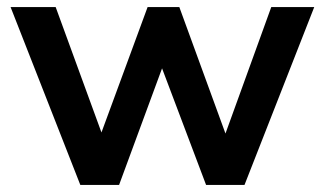

<svg xmlns="http://www.w3.org/2000/svg" viewBox="-20 -525 923 545"><path d="M872 -505 674 0H565L440 -331L318 0H208L10 -505H138L268 -149L399 -505H489L620 -146L750 -505Z"/></svg>

Font: Muli
Style: Bold
Weight: 700
Designer: Vernon Adams
Foundry: Vernon Adams
Version: Version 2.001